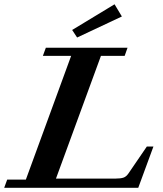

<svg xmlns="http://www.w3.org/2000/svg" viewBox="-35 -889 773 909"><path d="M330.1 -711.4 306.6 -747.1 507.3 -868.7 542 -811ZM-15.1 0 -1 -38.6H87.4L301.8 -624.5H168L182.1 -663.1H568.8L555.2 -624.5H442.9L230 -43.5H512.2Q535.6 -43.5 549.1 -47.9Q562.5 -52.2 573.2 -67.9L660.2 -195.3H691.4L619.6 0Z"/></svg>

Font: Elstob 8pt
Style: Bold Italic
Weight: 700
Italic angle: -20°
Designer: Peter S. Baker
Version: Version 1.015